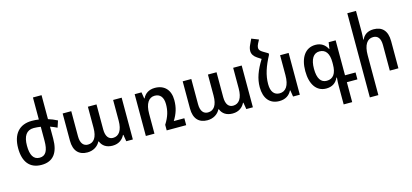

<svg xmlns="http://www.w3.org/2000/svg" viewBox="-76 -1362 4717 2197"><g transform="rotate(-15 2282.0 -263.5)"><path d="M466 -244V-387C494 -377 521 -366 547 -353L573 -432C537 -451 501 -465 466 -476V-760H364V-499C337 -503 309 -505 282 -505C131 -505 50 -408 50 -242C50 -82 121 11 261 11C402 11 466 -82 466 -244ZM281 -420C308 -420 336 -417 364 -413V-247C364 -134 335 -74 261 -74C188 -74 155 -134 155 -244C155 -357 195 -420 281 -420Z M805 9C876 9 931 -28 956 -79H962C983 -24 1031 9 1103 9C1180 9 1225 -32 1248 -79H1253L1266 0H1344V-495H1243V-250C1243 -137 1202 -76 1131 -76C1081 -76 1046 -113 1046 -199V-495H944V-246C944 -132 903 -76 833 -76C782 -76 747 -114 747 -196V-495H645V-172C645 -51 705 9 805 9Z M1851 -82C1897 -156 1919 -224 1919 -312C1919 -433 1852 -505 1738 -505C1667 -505 1619 -470 1596 -420H1591L1579 -495H1498V0H1600V-236C1600 -356 1644 -419 1714 -419C1778 -419 1815 -375 1815 -292C1815 -215 1798 -150 1745 -66V0H1976V-82Z M2227 9C2298 9 2353 -28 2378 -79H2384C2405 -24 2453 9 2525 9C2602 9 2647 -32 2670 -79H2675L2688 0H2766V-495H2665V-250C2665 -137 2624 -76 2553 -76C2503 -76 2468 -113 2468 -199V-495H2366V-246C2366 -132 2325 -76 2255 -76C2204 -76 2169 -114 2169 -196V-495H2067V-172C2067 -51 2127 9 2227 9Z M3100 -550 3041 -585C3010 -603 2998 -620 2998 -641C2998 -655 3003 -672 3012 -689L3034 -731L2951 -764L2920 -698C2909 -675 2903 -653 2903 -629C2903 -593 2923 -563 2961 -538L3006 -509C2935 -395 2901 -301 2901 -202C2901 -68 2966 10 3079 10C3153 10 3200 -25 3225 -76H3230L3242 0H3322V-495H3221V-259C3221 -135 3177 -75 3104 -75C3040 -75 3003 -121 3003 -211C3003 -316 3037 -416 3100 -533Z M3778 237H3879V1H4004V-81H3879V-495H3796L3785 -419H3781C3753 -473 3707 -505 3641 -505C3519 -505 3452 -402 3452 -245C3452 -87 3519 10 3634 10C3704 10 3751 -22 3777 -80H3783C3779 -43 3778 -7 3778 18ZM3662 -74C3593 -74 3555 -130 3555 -244C3555 -358 3595 -421 3666 -421C3741 -421 3778 -365 3778 -263V-239C3778 -128 3738 -74 3662 -74Z M4191 -760H4088V237H4189V-236C4189 -357 4231 -420 4302 -420C4357 -420 4388 -383 4388 -302V0H4490V-322C4490 -446 4430 -505 4330 -505C4257 -505 4214 -471 4191 -421H4186C4189 -450 4191 -478 4191 -507Z"/></g></svg>

Font: Noto Sans Armenian SemiCondensed Medium
Style: Regular
Weight: 500
Width: 4
Designer: Monotype Design Team
Foundry: Monotype Imaging Inc.
Version: Version 2.008